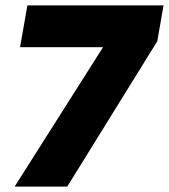

<svg xmlns="http://www.w3.org/2000/svg" viewBox="-20 -688 623 708"><path d="M34 0 360 -514H54L81 -668H583L560 -536L228 0Z"/></svg>

Font: Gantari Black
Style: Italic
Weight: 900
Italic angle: -10°
Version: Version 1.000